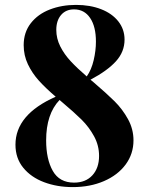

<svg xmlns="http://www.w3.org/2000/svg" viewBox="-20 -742 601 776"><path d="M357.4 -410.2Q410.6 -364.7 442.9 -332.8Q475.1 -300.8 497.3 -260.5Q519.5 -220.2 519.5 -174.8Q519.5 -120.1 487.8 -77.1Q456.1 -34.2 400.1 -10Q344.2 14.2 273.9 14.2Q210.9 14.2 158.2 -5.6Q105.5 -25.4 74 -64Q42.5 -102.5 42.5 -157.2Q42.5 -279.3 205.1 -351.1Q164.6 -385.7 137.2 -416Q109.9 -446.3 92.8 -482.2Q75.7 -518.1 75.7 -559.6Q75.7 -611.3 104.5 -648.2Q133.3 -685.1 181.4 -703.6Q229.5 -722.2 287.1 -722.2Q344.2 -722.2 388.7 -704.8Q433.1 -687.5 458.3 -655.5Q483.4 -623.5 483.4 -582Q483.4 -532.7 448.7 -494.4Q414.1 -456.1 345.7 -419.9Q353.5 -413.1 357.4 -410.2ZM207.5 -621.1Q207.5 -586.4 223.6 -554.4Q239.7 -522.5 265.9 -494.4Q292 -466.3 330.6 -433.1Q349.6 -460 358.6 -498.8Q367.7 -537.6 367.7 -573.7Q367.7 -634.8 344.2 -669.4Q320.8 -704.1 279.3 -704.1Q246.1 -704.1 226.8 -681.4Q207.5 -658.7 207.5 -621.1ZM380.4 -111.8Q380.4 -154.3 360.1 -191.4Q339.8 -228.5 310.1 -258.1Q280.3 -287.6 231 -329.1L220.7 -337.9Q166.5 -281.2 166.5 -174.8Q166.5 -98.6 193.4 -51.3Q220.2 -3.9 279.3 -3.9Q326.2 -3.9 353.3 -33.4Q380.4 -63 380.4 -111.8Z"/></svg>

Font: TypoPRO Playfair Display SC
Style: Bold
Weight: 700
Designer: Claus Eggers Sørensen
Foundry: Claus Eggers Sørensen
Version: Version 1.004;PS 001.004;hotconv 1.0.70;makeotf.lib2.5.58329